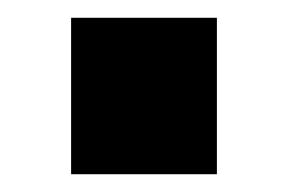

<svg xmlns="http://www.w3.org/2000/svg" viewBox="-20 -196 324 216"><path d="M60 -176H224V0H60Z"/></svg>

Font: Biryani ExtraBold
Style: Regular
Weight: 800
Designer: Dan Reynolds and Mathieu Reguer
Foundry: Dan Reynolds and Mathieu Reguer
Version: Version 1.004; ttfautohint (v1.1) -l 5 -r 5 -G 72 -x 0 -D la